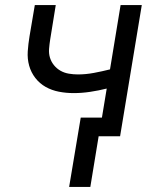

<svg xmlns="http://www.w3.org/2000/svg" viewBox="-20 -540 640 761"><path d="M254 201 300 -74H384L403 -189Q371 -181 337.5 -176Q304 -171 272 -171Q242 -171 213.5 -176.5Q185 -182 161 -195.5Q137 -209 120 -231Q103 -253 95.5 -280Q88 -307 90 -336.5Q92 -366 97 -396L118 -520H201L179 -384Q176 -365 174.5 -346.5Q173 -328 178 -311.5Q183 -295 194 -281.5Q205 -268 220 -259.5Q235 -251 253 -248Q271 -245 289 -245Q320 -245 352 -251Q384 -257 416 -265L458 -520H542L456 0H371L338 201Z"/></svg>

Font: Iosevka SS04 Extended Oblique
Style: Regular
Weight: 400
Width: 7
Italic angle: -9°
Monospace: yes
Designer: Belleve Invis
Foundry: Belleve Invis
Version: Version 19.0.0; ttfautohint (v1.8.4)